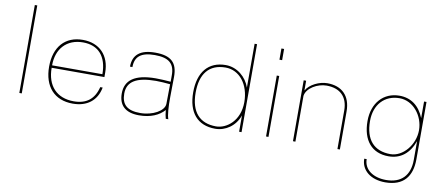

<svg xmlns="http://www.w3.org/2000/svg" viewBox="-77 -1038 3608 1552"><g transform="rotate(10 1727.0 -262.0)"><path d="M100 0H120V-722H100Z M300 -252C300 -89 388 10 539 10C656 10 735 -50 756 -160H736C711 -59 648 -10 544 -10C405 -10 322 -98 322 -246H755V-282C755 -423 669 -512 532 -512C387 -512 300 -414 300 -252ZM322 -266C322 -403 404 -492 537 -492C663 -492 735 -412 735 -266Z M1286 -120C1285 -62 1192 -10 1090 -10C983 -10 936 -52 936 -143C936 -242 1012 -288 1172 -288C1202 -288 1253 -285 1288 -281ZM916 -140C916 -47 967 10 1083 10C1179 10 1248 -22 1290 -70C1292 -42 1297 -18 1302 0H1323C1311 -31 1306 -100 1307 -182L1309 -344C1310 -462 1256 -512 1126 -512C1003 -512 944 -462 944 -365H964C964 -451 1013 -492 1126 -492C1243 -492 1291 -450 1289 -349V-302C1255 -305 1203 -308 1167 -308C992 -308 916 -248 916 -140Z M1503 -251C1503 -404 1571 -492 1707 -492C1821 -492 1904 -388 1904 -242C1904 -89 1799 -10 1712 -10C1580 -10 1503 -89 1503 -251ZM1924 0V-722H1904V-362C1876 -445 1799 -512 1705 -512C1563 -512 1483 -416 1483 -250C1483 -85 1562 10 1709 10C1793 10 1873 -44 1904 -134V0Z M2145 0V-500H2125V0ZM2124 -630H2146V-722H2124Z M2366 -376C2375 -441 2462 -490 2536 -490C2645 -490 2711 -431 2711 -316V0H2731V-312C2731 -441 2658 -510 2539 -510C2475 -510 2397 -474 2366 -420V-500H2346V0H2366Z M3140 -34C3004 -34 2931 -116 2931 -270C2931 -404 3012 -492 3135 -492C3248 -492 3334 -382 3334 -264C3334 -144 3241 -34 3140 -34ZM2911 -266C2911 -107 2990 -14 3127 -14C3225 -14 3296 -69 3334 -175V-21C3334 107 3265 178 3141 178C3032 178 2958 123 2958 39H2938C2938 134 3018 198 3137 198C3287 198 3354 111 3354 -29V-500H3334V-364C3295 -461 3225 -512 3131 -512C3000 -512 2911 -414 2911 -266Z"/></g></svg>

Font: Perun Thin
Style: Regular
Weight: 100
Foundry: Copyright (c) Stefan Peev, Context Ltd, 2016
Version: Version 1.089